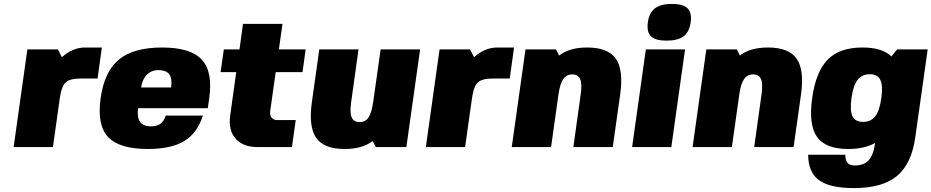

<svg xmlns="http://www.w3.org/2000/svg" viewBox="-20 -753 4769 983"><path d="M394.5 -351.1Q338.4 -351.1 316.7 -331.5Q294.9 -312 286.1 -250L251 0H49.8L120.1 -500H276.4L296.9 -460Q351.6 -509.8 416.5 -509.8H501.5L479.5 -351.1Z M1043.9 -199.2H687Q674.3 -106 752.9 -106Q782.7 -106 801 -119.1Q819.3 -132.3 828.6 -161.1H1018.6Q990.2 -71.3 923.3 -30.8Q856.4 9.8 736.3 9.8Q590.3 9.8 533.2 -51.8Q476.1 -113.3 495.1 -250Q514.2 -386.7 588.9 -448.2Q663.6 -509.8 809.6 -509.8Q955.1 -509.8 1012.7 -448.2Q1070.3 -386.7 1051.3 -251ZM790.5 -394Q755.4 -394 731.9 -370.4Q708.5 -346.7 702.6 -305.2H856Q862.3 -351.6 846.4 -372.8Q830.6 -394 790.5 -394Z M1363.3 -184.1Q1360.4 -163.6 1370.6 -150.9Q1380.9 -138.2 1398.9 -138.2H1494.1L1474.6 0H1299.8Q1223.6 0 1185.8 -43.5Q1147.9 -86.9 1158.7 -163.1L1189.5 -383.8H1109.4L1126 -500H1206.1L1224.1 -630.9H1426.3L1407.7 -500H1544.9L1528.8 -383.8H1391.6Z M1887.7 -30.8Q1835 9.8 1745.1 9.8Q1638.7 9.8 1598.9 -47.1Q1559.1 -104 1576.7 -230L1614.7 -500H1815.4L1777.8 -230Q1770 -176.3 1780.5 -152.1Q1791 -127.9 1821.3 -127.9Q1851.6 -127.9 1867.4 -152.6Q1883.3 -177.2 1891.1 -233.9L1928.7 -500H2130.9L2060.5 0H1904.3Z M2504.9 -351.1Q2448.7 -351.1 2427 -331.5Q2405.3 -312 2396.5 -250L2361.3 0H2160.2L2230.5 -500H2386.7L2407.2 -460Q2461.9 -509.8 2526.9 -509.8H2611.8L2589.8 -351.1Z M2842.3 -469.2H2843.3Q2896 -509.8 2985.8 -509.8Q3092.3 -509.8 3132.6 -452.9Q3172.9 -396 3155.3 -270L3117.2 0H2915.5L2953.1 -270Q2960.9 -323.7 2950.4 -347.9Q2939.9 -372.1 2909.7 -372.1Q2880.4 -372.1 2863.5 -347.7Q2846.7 -323.2 2839.4 -270L2801.3 0H2600.1L2670.4 -500H2826.7Z M3417 0H3216.3L3286.6 -500H3487.3ZM3420.4 -732.9Q3477.5 -732.9 3500.2 -710.4Q3522.9 -688 3516.1 -639.2Q3509.3 -589.4 3480 -567.1Q3450.7 -544.9 3392.6 -544.9Q3335.4 -544.9 3312.7 -567.1Q3290 -589.4 3296.9 -639.2Q3303.7 -688 3333.3 -710.4Q3362.8 -732.9 3420.4 -732.9Z M3768.1 -469.2H3769Q3821.8 -509.8 3911.6 -509.8Q4018.1 -509.8 4058.3 -452.9Q4098.6 -396 4081.1 -270L4043 0H3841.3L3878.9 -270Q3886.7 -323.7 3876.2 -347.9Q3865.7 -372.1 3835.4 -372.1Q3806.2 -372.1 3789.3 -347.7Q3772.5 -323.2 3765.1 -270L3727.1 0H3525.9L3596.2 -500H3752.4Z M4322.8 9.8Q4206.5 9.8 4162.8 -52.2Q4119.1 -114.3 4138.2 -251Q4157.2 -387.2 4218.3 -448.5Q4279.3 -509.8 4395.5 -509.8Q4498 -509.8 4543.5 -463.9L4573.2 -500H4729.5L4666 -49.8Q4647 86.4 4572 148.2Q4497.1 210 4351.6 210Q4228.5 210 4173.1 169.4Q4117.7 128.9 4117.7 39.1H4307.6Q4308.1 67.9 4319.6 81.1Q4331.1 94.2 4356 94.2Q4402.3 94.2 4426.8 68.1Q4451.2 42 4459.5 -16.1L4460 -21Q4405.8 9.8 4322.8 9.8ZM4398.9 -128.9Q4439 -128.9 4461.2 -158Q4483.4 -187 4492.2 -251Q4501 -314.9 4487.1 -344Q4473.1 -373 4433.6 -373Q4393.1 -373 4370.6 -344Q4348.1 -314.9 4339.4 -251Q4330.6 -187 4344.5 -158Q4358.4 -128.9 4398.9 -128.9Z"/></svg>

Font: Fivo Sans Black
Style: Regular
Weight: 900
Designer: Alexander Slobzheninov
Foundry: Alexander Slobzheninov
Version: 1.0